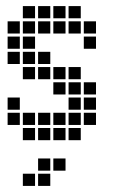

<svg xmlns="http://www.w3.org/2000/svg" viewBox="-20 -465 390 630"><path d="M5 -145V-105H45V-145ZM5 -95V-55H45V-95ZM55 -95V-55H95V-95ZM55 -45V-5H95V-45ZM105 -45V-5H145V-45ZM105 -95V-55H145V-95ZM155 -95V-55H195V-95ZM155 -45V-5H195V-45ZM205 -45V-5H245V-45ZM205 -95V-55H245V-95ZM205 -145V-105H245V-145ZM205 -195V-155H245V-195ZM205 -245V-205H245V-245ZM255 -195V-155H295V-195ZM255 -145V-105H295V-145ZM255 -95V-55H295V-95ZM155 -195V-155H195V-195ZM155 -245V-205H195V-245ZM105 -295V-255H145V-295ZM105 -245V-205H145V-245ZM55 -295V-255H95V-295ZM55 -345V-305H95V-345ZM55 -395V-355H95V-395ZM55 -445V-405H95V-445ZM5 -395V-355H45V-395ZM5 -345V-305H45V-345ZM205 -445V-405H245V-445ZM155 -445V-405H195V-445ZM105 -445V-405H145V-445ZM255 -395V-355H295V-395ZM55 -245V-205H95V-245ZM5 -295V-255H45V-295ZM105 -395V-355H145V-395ZM155 -395V-355H195V-395ZM205 -395V-355H245V-395ZM255 -345V-305H295V-345ZM155 55V95H195V55ZM105 55V95H145V55ZM105 105V145H145V105ZM55 105V145H95V105Z"/></svg>

Font: Nose Transport 13 Square
Style: Regular
Weight: 400
Designer: Nico Rohrbach
Foundry: Nose
Version: Version 1.400;Glyphs 3.2.3 (3260)